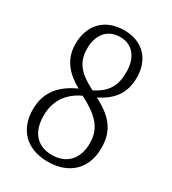

<svg xmlns="http://www.w3.org/2000/svg" viewBox="-179 -820 830 926"><g transform="rotate(30 236.0 -357.0)"><path d="M234 10C349 10 426 -58 426 -176C426 -279 374 -330 285 -377C359 -414 404 -465 404 -557C404 -653 345 -724 239 -724C124 -724 66 -648 66 -550C66 -463 115 -410 187 -370C103 -332 46 -274 46 -173C46 -66 111 10 234 10ZM250 -396C169 -437 126 -477 126 -559C126 -635 167 -686 237 -686C316 -686 347 -622 347 -556C347 -479 324 -435 250 -396ZM236 -28C151 -28 106 -83 106 -173C106 -252 143 -313 221 -350C329 -295 366 -245 366 -168C366 -78 313 -28 236 -28Z"/></g></svg>

Font: Noto Serif Hebrew Condensed Light
Style: Regular
Weight: 300
Width: 3
Designer: Monotype Design Team
Foundry: Monotype Imaging Inc.
Version: Version 2.004